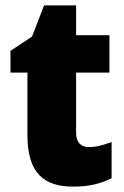

<svg xmlns="http://www.w3.org/2000/svg" viewBox="-20 -684 461 714"><path d="M311 -137C280 -137 263 -155 263 -191V-414H387V-553H263V-664H144L99 -548L19 -495V-414H82V-182C82 -39 144 10 253 10C315 10 355 -2 395 -21V-156C365 -145 339 -137 311 -137Z"/></svg>

Font: Noto Sans Arabic UI SmCn Bk
Style: Regular
Weight: 900
Width: 4
Designer: Monotype Design Team, Nadine Chahine and Nizar Qandah
Foundry: Monotype Imaging Inc.
Version: Version 2.010